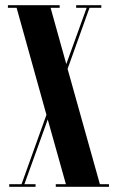

<svg xmlns="http://www.w3.org/2000/svg" viewBox="-20 -720 446 740"><path d="M15.5 0V-10H63L159 -277.5L44 -690H10.5V-700H210V-690H175L235.5 -473L314 -690H273.5V-700H370.5V-690H325L240.5 -454.5L365 -10H400V0H195V-10H234L164 -259.5L74 -10H117V0Z"/></svg>

Font: Imbue 100pt
Style: Bold
Weight: 700
Designer: Tyler Finck
Foundry: Etcetera Type Company
Version: Version 1.102; ttfautohint (v1.8.3)